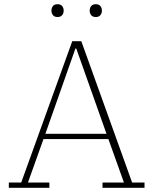

<svg xmlns="http://www.w3.org/2000/svg" viewBox="-20 -894 730 914"><path d="M22 -25H81L324 -698H367L609 -25H668V0H468V-25H570L496 -232H187L113 -25H215V0H22ZM196 -257H487L343 -663H339ZM254 -813Q239 -813 232 -822Q225 -831 225 -842V-845Q225 -856 232 -865Q239 -874 254 -874Q269 -874 276 -865Q283 -856 283 -845V-842Q283 -831 276 -822Q269 -813 254 -813ZM436 -813Q421 -813 414 -822Q407 -831 407 -842V-845Q407 -856 414 -865Q421 -874 436 -874Q451 -874 458 -865Q465 -856 465 -845V-842Q465 -831 458 -822Q451 -813 436 -813Z"/></svg>

Font: IBM Plex Serif ExtLt
Style: Regular
Weight: 200
Designer: Mike Abbink, Paul van der Laan, Pieter van Rosmalen
Foundry: Bold Monday
Version: Version 3.001